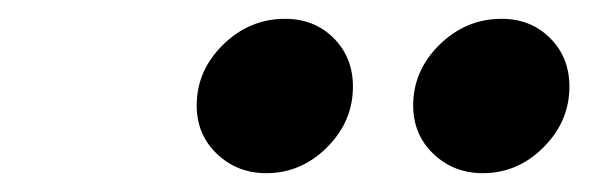

<svg xmlns="http://www.w3.org/2000/svg" viewBox="-20 -786 636 204"><path d="M263 -602Q232 -602 210.5 -622.5Q189 -643 189 -674Q189 -711 217 -738.5Q245 -766 283 -766Q314 -766 334.5 -745.5Q355 -725 355 -694Q355 -657 327.5 -629.5Q300 -602 263 -602ZM493 -602Q462 -602 440.5 -622.5Q419 -643 419 -674Q419 -711 447 -738.5Q475 -766 513 -766Q544 -766 564.5 -745.5Q585 -725 585 -694Q585 -657 557.5 -629.5Q530 -602 493 -602Z"/></svg>

Font: Red Hat Display Black
Style: Italic
Weight: 900
Italic angle: -12°
Designer: Pentagram / MCKL
Foundry: Pentagram / MCKL
Version: Version 1.003; Red Hat Display Black Italic